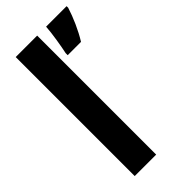

<svg xmlns="http://www.w3.org/2000/svg" viewBox="-240 -813 867 867"><g transform="rotate(-45 193.0 -380.0)"><path d="M198 0V-760H61V0ZM386 -750V-760H255C253 -721 240 -645 233 -613V-600H318C346 -645 371 -702 386 -750Z"/></g></svg>

Font: Noto Sans Hebrew Condensed
Style: Bold
Weight: 700
Width: 3
Designer: Monotype Design Team
Foundry: Monotype Imaging Inc.
Version: Version 2.004